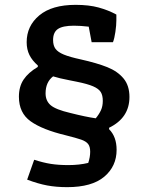

<svg xmlns="http://www.w3.org/2000/svg" viewBox="-20 -645 612 792"><path d="M92 96 121 14Q158 26 189.5 31Q221 36 262 36Q307 36 344 27Q352 3 352 -19Q352 -40 343.5 -51Q335 -62 315 -69Q295 -76 251 -87Q155 -110 106.5 -144.5Q58 -179 58 -246Q58 -288 77.5 -317Q97 -346 136 -369V-375Q113 -395 101.5 -418Q90 -441 90 -471Q90 -538 142 -581.5Q194 -625 292 -625Q347 -625 387 -614Q427 -603 460 -585V-561Q460 -541 456 -513.5Q452 -486 446 -471H358L346 -535Q312 -539 285 -539Q239 -539 219 -525.5Q199 -512 199 -480Q199 -457 209 -443.5Q219 -430 243 -420Q267 -410 313 -400Q380 -385 422.5 -368Q465 -351 489.5 -321.5Q514 -292 514 -245Q514 -159 430 -118V-112Q461 -81 461 -27Q461 41 410 84Q359 127 257 127Q212 127 174.5 120Q137 113 92 96ZM404 -229Q404 -252 395.5 -265.5Q387 -279 364 -289Q341 -299 296 -308L266 -314Q224 -322 199 -330Q168 -306 168 -260Q168 -229 189 -211Q210 -193 270 -179Q333 -163 375 -157Q389 -174 396.5 -190.5Q404 -207 404 -229Z"/></svg>

Font: Athiti SemiBold
Style: Regular
Weight: 600
Designer: CadsonDemak Team
Foundry: CadsonDemak
Version: Version 1.032